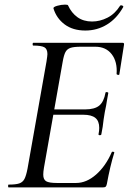

<svg xmlns="http://www.w3.org/2000/svg" viewBox="-20 -810 559 830"><path d="M17 -12Q48 -12 63 -17Q78 -22 85.5 -36Q93 -50 99 -81L181 -544Q185 -570 185 -576Q185 -598 172 -605.5Q159 -613 124 -613Q121 -613 121 -619Q121 -625 124 -625H510Q518 -625 516 -616L496 -489Q496 -486 491 -486Q489 -486 486.5 -487.5Q484 -489 484 -490Q488 -543 463 -575.5Q438 -608 392 -608H330Q299 -608 284.5 -603Q270 -598 263 -585Q256 -572 251 -543L170 -85Q167 -67 167 -55Q167 -34 179.5 -26.5Q192 -19 226 -19H309Q354 -19 395.5 -55.5Q437 -92 463 -152Q464 -155 469.5 -154Q475 -153 474 -150Q456 -92 442 -15Q440 -6 437 -3Q434 0 426 0H17Q15 0 15 -6Q15 -12 17 -12ZM406 -230Q409 -245 409 -257Q409 -287 392 -300.5Q375 -314 340 -314H178L182 -337H347Q389 -337 409 -353.5Q429 -370 436 -409Q436 -412 442 -412Q444 -412 446.5 -410.5Q449 -409 448 -407Q445 -389 442.5 -376.5Q440 -364 439 -355L433 -325L428 -294Q425 -263 418 -229Q417 -225 411 -225.5Q405 -226 406 -230ZM211 -774Q210 -780 227.5 -785Q245 -790 261 -790Q273 -790 274 -787Q289 -754 315 -735.5Q341 -717 378 -717Q412 -717 444.5 -733.5Q477 -750 499 -785Q500 -787 504 -787Q508 -787 511 -784.5Q514 -782 513 -780Q485 -730 442.5 -704Q400 -678 349 -678Q295 -678 259.5 -704.5Q224 -731 211 -774Z"/></svg>

Font: Cormorant Garamond Medium
Style: Italic
Weight: 500
Italic angle: -10°
Designer: Christian Thalmann (Catharsis Fonts)
Foundry: Catharsis Fonts
Version: Version 4.000